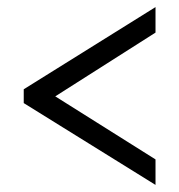

<svg xmlns="http://www.w3.org/2000/svg" viewBox="-20 -629 506 542"><path d="M419 -107 47 -338V-377L419 -609V-537L136 -357L419 -179Z"/></svg>

Font: Noto Serif Khmer Condensed SemiBold
Style: Regular
Weight: 600
Width: 3
Designer: Danh Hong and the Monotype Design Team
Foundry: Monotype Imaging Inc.
Version: Version 2.004; ttfautohint (v1.8.4.7-5d5b)